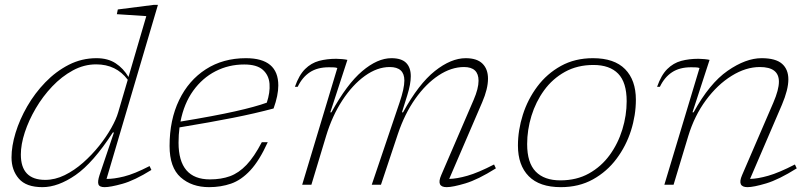

<svg xmlns="http://www.w3.org/2000/svg" viewBox="-20 -762 3350 792"><path d="M604.5 -61Q534.5 -17.5 485 -3.8Q435.5 10 411.5 10Q390 10 386 -1.8Q382 -13.5 390.5 -39.5L450 -215.5H445.5Q364 -90 291.8 -40Q219.5 10 155 10Q88 10 57.8 -25Q27.5 -60 27.5 -112.5Q27.5 -159 44.2 -214Q61 -269 92.2 -323.2Q123.5 -377.5 167 -422.5Q210.5 -467.5 263.8 -494.8Q317 -522 378 -522Q425 -522 457 -501Q489 -480 510 -444.5L583.5 -695.5L462 -703.5L466 -723L615 -742H631.5L419.5 -24Q449 -23.5 491.5 -34Q534 -44.5 597 -77ZM66 -124.5Q66 -20 166.5 -20Q207 -20 246.8 -39.5Q286.5 -59 322.8 -91Q359 -123 388.8 -160.2Q418.5 -197.5 439 -234Q459.5 -270.5 467.5 -298.5L507 -433Q459.5 -496.5 376.5 -496.5Q326.5 -496.5 280.5 -471.5Q234.5 -446.5 195.5 -405.5Q156.5 -364.5 127.5 -315Q98.5 -265.5 82.2 -215.8Q66 -166 66 -124.5Z M1084.5 -175.5Q1050 -99.5 1012.5 -59.2Q975 -19 933 -4.5Q891 10 842.5 10Q771 10 725.2 -30.5Q679.5 -71 679.5 -160Q679.5 -267.5 718.8 -349Q758 -430.5 829 -476.2Q900 -522 994.5 -522Q1128 -522 1128 -409.5Q1128 -368.5 1108.5 -314.5Q1032 -294 941.2 -276Q850.5 -258 720.5 -236.5Q716.5 -206 716.5 -173.5Q716.5 -22 846 -22Q892.5 -22 928.8 -35.2Q965 -48.5 996.8 -81.8Q1028.5 -115 1060 -175.5ZM987.5 -496Q923.5 -496 869.2 -468.2Q815 -440.5 777 -387.8Q739 -335 724.5 -260.5Q867 -284 950.2 -302.8Q1033.5 -321.5 1080.5 -338.5Q1094.5 -380.5 1091.8 -416.2Q1089 -452 1064.2 -474Q1039.5 -496 987.5 -496Z M2025.5 -67.5Q1951.5 -21 1899.5 -5.5Q1847.5 10 1822.5 10Q1778.5 10 1800 -39.5L1934 -350.5Q1954 -397 1954 -429Q1954 -485.5 1894 -485.5Q1841.5 -485.5 1789.2 -451Q1737 -416.5 1693.2 -354.8Q1649.5 -293 1621.5 -210L1551.5 0H1513.5L1628 -338.5Q1648 -397 1648 -430Q1648 -485.5 1587.5 -485.5Q1536 -485.5 1485 -448.8Q1434 -412 1392 -347.8Q1350 -283.5 1325 -200.5L1264.5 0H1226.5L1371.5 -481.5Q1364.5 -484 1354.5 -484.2Q1344.5 -484.5 1336 -484.5Q1289.5 -484.5 1258.2 -464Q1227 -443.5 1208 -404H1196.5Q1213.5 -452.5 1238.5 -477.2Q1263.5 -502 1295.8 -510.8Q1328 -519.5 1367 -519.5Q1378 -519.5 1391.5 -518.2Q1405 -517 1413 -515L1342.5 -298.5H1347Q1411 -415 1474 -468.5Q1537 -522 1594.5 -522Q1636 -522 1655.2 -502.8Q1674.5 -483.5 1674.5 -447.5Q1674.5 -415.5 1660 -369L1638 -298.5H1642.5Q1707 -416 1773.8 -469Q1840.5 -522 1901 -522Q1947.5 -522 1970.2 -499.5Q1993 -477 1993 -437.5Q1993 -395.5 1969 -340L1833 -24Q1864 -24.5 1908 -37Q1952 -49.5 2018 -83.5Z M2426 -522Q2514 -522 2558.5 -476.8Q2603 -431.5 2603 -350.5Q2603 -287 2582.8 -223.2Q2562.5 -159.5 2523 -106.8Q2483.5 -54 2425.8 -22Q2368 10 2293.5 10Q2205.5 10 2161 -35.2Q2116.5 -80.5 2116.5 -161.5Q2116.5 -225 2136.8 -288.8Q2157 -352.5 2196.5 -405.2Q2236 -458 2293.8 -490Q2351.5 -522 2426 -522ZM2291.5 -18Q2358.5 -18 2409.5 -46.5Q2460.5 -75 2495 -122.5Q2529.5 -170 2547.2 -228Q2565 -286 2565 -344.5Q2565 -422 2530 -458Q2495 -494 2428 -494Q2361.5 -494 2310.2 -465.5Q2259 -437 2224.5 -389.5Q2190 -342 2172.2 -284Q2154.5 -226 2154.5 -167.5Q2154.5 -90.5 2189.8 -54.2Q2225 -18 2291.5 -18Z M2702 -404H2690.5Q2707.5 -452.5 2732.5 -477.2Q2757.5 -502 2789.8 -510.8Q2822 -519.5 2861 -519.5Q2872 -519.5 2885.5 -518.2Q2899 -517 2907 -515L2836.5 -298.5H2841Q2906.5 -418 2981.5 -470Q3056.5 -522 3121.5 -522Q3179.5 -522 3205.8 -499Q3232 -476 3232 -434.5Q3232 -392.5 3205.5 -330L3074 -24Q3105 -24.5 3149 -37Q3193 -49.5 3259 -83.5L3266.5 -67.5Q3192.5 -21 3140.5 -5.5Q3088.5 10 3063.5 10Q3019.5 10 3041 -39.5L3170 -338.5Q3193 -392 3193 -425Q3193 -485.5 3114.5 -485.5Q3056.5 -485.5 2998 -449.2Q2939.5 -413 2892 -348.8Q2844.5 -284.5 2819 -200.5L2758.5 0H2720.5L2865.5 -481.5Q2858.5 -484 2848.5 -484.2Q2838.5 -484.5 2830 -484.5Q2783.5 -484.5 2752.2 -464Q2721 -443.5 2702 -404Z"/></svg>

Font: Newsreader 6pt ExtraLight
Style: Italic
Weight: 275
Italic angle: -17°
Designer: Hugues Gentile
Foundry: Production Type
Version: Version 1.003; ttfautohint (v1.8.3)